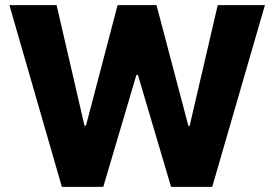

<svg xmlns="http://www.w3.org/2000/svg" viewBox="-20 -727 1067 747"><path d="M16.6 -707H200.2L308.6 -238.3H314.5L437.5 -707H588.9L712.9 -237.3H717.8L827.1 -707H1010.7L805.7 0H645.5L516.6 -435.5H510.7L381.8 0H220.7Z"/></svg>

Font: Pretendard JP ExtraBold
Style: Regular
Weight: 800
Designer: Base glyphs from Inter by Rasmus Andersson; Hangeul glyphs from Noto Sans CJK(Source Han Sans) by Jang Soo-young and Kan
Foundry: Kil Hyung-jin
Version: Version 1.309